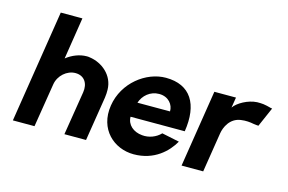

<svg xmlns="http://www.w3.org/2000/svg" viewBox="-68 -610 1145 763"><g transform="rotate(15 504.5 -228.5)"><path d="M26 0H115L144 -180C150 -217 183 -246 218 -246C255 -246 273 -217 267 -180L238 0H327L356 -182C358 -194 358 -205 358 -215C357 -274 308 -314 256 -321C252 -322 248 -322 244 -322C215 -322 185 -310 161 -291L188 -463H99Z M387 -158C371 -57 443 6 524 6C609 6 660 -45 685 -89L613 -104C594 -84 565 -73 537 -76C501 -79 474 -102 474 -135H697C715 -250 672 -321 570 -321C489 -321 402 -255 387 -158ZM486 -196C496 -227 524 -252 561 -252C600 -252 621 -223 620 -196Z M720 0H809L835 -164C839 -188 856 -230 901 -236C921 -239 939 -237 954 -234C962 -233 968 -232 974 -232L1009 -312C1003 -312 992 -317 971 -320C963 -321 955 -321 945 -321C908 -319 867 -296 852 -274L859 -317H770Z"/></g></svg>

Font: Rabbid Highway Sign II Hop
Style: Obl
Weight: 400
Foundry: Cannot Into Space Fonts
Version: Version 0.277